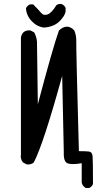

<svg xmlns="http://www.w3.org/2000/svg" viewBox="-20 -807 540 954"><path d="M407 127Q394 121 388 107L386 100V4Q339 12 317 5Q295 -2 297 -51L289 -430Q195 -89 148 0Q135 12 113 10L94 0Q80 -17 84 -40V-619Q86 -635 96 -646Q109 -658 131 -656L150 -646Q166 -617 164 -582L168 -289Q242 -569 273 -656Q314 -693 349 -656Q360 -631 359 -600Q358 -569 372 -56Q407 -56 422.5 -54Q438 -52 440 -31Q442 -10 442 107Q437 121 423 127ZM199 -670Q164 -674 137.5 -702Q111 -730 109 -766Q115 -779 129 -785H145Q172 -758 184.5 -743Q197 -728 217 -735.5Q237 -743 260 -781Q270 -789 286 -787Q300 -781 306 -768V-750Q302 -727 275 -700.5Q248 -674 199 -670Z"/></svg>

Font: Kosefont JP
Style: Regular
Weight: 400
Designer: Nozomi Seto 瀬戸のぞみ
Version: Version 3.00;June 19, 2020